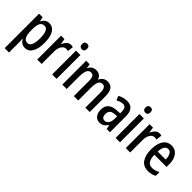

<svg xmlns="http://www.w3.org/2000/svg" viewBox="104 -1790 3075 3075"><g transform="rotate(45 1641.5 -252.5)"><path d="M290 -550Q369 -550 413.5 -479Q458 -408 458 -270Q458 -136 413.5 -63Q369 10 292 10Q248 10 216 -11.5Q184 -33 165 -70H160Q162 -48 163 -27Q164 -6 164 10V240H65V-540H146L160 -467H165Q187 -509 217 -529.5Q247 -550 290 -550ZM263 -466Q211 -466 187.5 -422.5Q164 -379 164 -286V-266Q164 -169 187.5 -122Q211 -75 264 -75Q310 -75 333 -124.5Q356 -174 356 -270Q356 -366 334 -416Q312 -466 263 -466Z M778 -550Q803 -550 826 -543L814 -443Q796 -450 770 -450Q724 -450 693.5 -403.5Q663 -357 663 -281V0H563V-540H640L654 -447H659Q678 -491 708 -520.5Q738 -550 778 -550Z M952 -745Q1007 -745 1007 -683Q1007 -652 992.5 -636.5Q978 -621 952 -621Q926 -621 910.5 -636.5Q895 -652 895 -683Q895 -714 910 -729.5Q925 -745 952 -745ZM1001 -540V0H901V-540Z M1611 -550Q1682 -550 1717 -503Q1752 -456 1752 -357V0H1653V-338Q1653 -403 1635.5 -433.5Q1618 -464 1582 -464Q1532 -464 1511.5 -420Q1491 -376 1491 -290V0H1392V-340Q1392 -405 1375 -434.5Q1358 -464 1322 -464Q1268 -464 1249 -413Q1230 -362 1230 -274V0H1131V-540H1210L1222 -468H1227Q1245 -509 1278 -529.5Q1311 -550 1354 -550Q1402 -550 1432.5 -527Q1463 -504 1476 -465H1482Q1522 -550 1611 -550Z M2052 -550Q2133 -550 2171.5 -502.5Q2210 -455 2210 -363V0H2137L2120 -74H2118Q2092 -32 2061 -11Q2030 10 1980 10Q1916 10 1882.5 -36.5Q1849 -83 1849 -153Q1849 -235 1898.5 -278.5Q1948 -322 2042 -326L2111 -329V-360Q2111 -417 2092.5 -443.5Q2074 -470 2037 -470Q2010 -470 1981.5 -460.5Q1953 -451 1923 -434L1893 -507Q1926 -527 1966.5 -538.5Q2007 -550 2052 -550ZM2111 -262 2061 -259Q2003 -256 1977 -230Q1951 -204 1951 -155Q1951 -111 1968.5 -90Q1986 -69 2016 -69Q2058 -69 2084.5 -106Q2111 -143 2111 -210Z M2389 -745Q2444 -745 2444 -683Q2444 -652 2429.5 -636.5Q2415 -621 2389 -621Q2363 -621 2347.5 -636.5Q2332 -652 2332 -683Q2332 -714 2347 -729.5Q2362 -745 2389 -745ZM2438 -540V0H2338V-540Z M2783 -550Q2808 -550 2831 -543L2819 -443Q2801 -450 2775 -450Q2729 -450 2698.5 -403.5Q2668 -357 2668 -281V0H2568V-540H2645L2659 -447H2664Q2683 -491 2713 -520.5Q2743 -550 2783 -550Z M3061 -549Q3120 -549 3161 -518Q3202 -487 3223 -433Q3244 -379 3244 -308V-248H2968Q2971 -72 3089 -72Q3157 -72 3222 -110V-25Q3190 -7 3155.5 1.5Q3121 10 3079 10Q2973 10 2921 -65.5Q2869 -141 2869 -266Q2869 -403 2919 -476Q2969 -549 3061 -549ZM3063 -471Q2977 -471 2969 -322H3150Q3150 -385 3128.5 -428Q3107 -471 3063 -471Z"/></g></svg>

Font: Avrile Sans Condensed Medium
Style: Regular
Weight: 500
Width: 3
Designer: Monotype Design Team
Foundry: Monotype Imaging Inc.
Version: Version 2.001;September 10, 2019;FontCreator 11.5.0.2425 64-